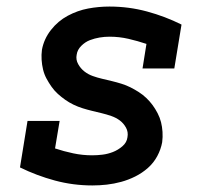

<svg xmlns="http://www.w3.org/2000/svg" viewBox="-20 -558 640 586"><path d="M262 8Q203 8 147.5 -7Q92 -22 41 -47L64 -189H162L148 -105Q175 -96 203.5 -90Q232 -84 261 -84Q277 -84 293 -86Q309 -88 324.5 -94Q340 -100 353.5 -111.5Q367 -123 369 -139Q372 -155 364.5 -168.5Q357 -182 345.5 -190.5Q334 -199 319.5 -204Q305 -209 290.5 -212.5Q276 -216 261.5 -219.5Q247 -223 232.5 -227.5Q218 -232 204.5 -238.5Q191 -245 179 -253.5Q167 -262 156.5 -271.5Q146 -281 137.5 -293Q129 -305 122 -318Q115 -331 111.5 -345.5Q108 -360 107 -375.5Q106 -391 108 -406Q114 -439 135.5 -466.5Q157 -494 187 -510Q217 -526 249 -532Q281 -538 314 -538Q373 -538 428.5 -523Q484 -508 534 -483L512 -349H415L427 -424Q400 -433 372 -439.5Q344 -446 314 -446Q299 -446 284 -443.5Q269 -441 254.5 -435.5Q240 -430 228 -418Q216 -406 214 -391Q211 -376 218.5 -362.5Q226 -349 237.5 -340Q249 -331 263 -326Q277 -321 292 -317.5Q307 -314 321.5 -310.5Q336 -307 350.5 -302.5Q365 -298 378 -291.5Q391 -285 403.5 -277Q416 -269 426.5 -259Q437 -249 445.5 -237.5Q454 -226 461 -212.5Q468 -199 471.5 -185Q475 -171 476 -155.5Q477 -140 475 -124Q471 -102 460 -81.5Q449 -61 431.5 -45.5Q414 -30 393 -19.5Q372 -9 350 -3Q328 3 306 5.5Q284 8 262 8Z"/></svg>

Font: Iosevka Curly Slab SmBdEx
Style: Italic
Weight: 600
Width: 7
Italic angle: -9°
Monospace: yes
Designer: Belleve Invis
Foundry: Belleve Invis
Version: Version 11.1.0; ttfautohint (v1.8.3)